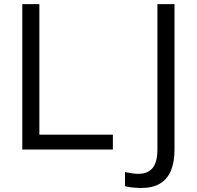

<svg xmlns="http://www.w3.org/2000/svg" viewBox="-20 -725 954 931"><path d="M88.1 0V-705H170.9V-71.9H527.3V0ZM664.6 186.5Q648.1 186.5 627.8 184.7Q607.4 183 586.1 178V109.4Q605.1 113.4 621.5 115.7Q638 117.9 651 117.9Q697 117.9 720.2 89.3Q743.3 60.7 743.3 -0.9V-705H826.2V0.2Q826.2 60.5 808.9 102.1Q791.5 143.8 755.9 165.1Q720.3 186.5 664.6 186.5Z"/></svg>

Font: Mulish ExtraLight
Style: Regular
Weight: 200
Designer: Vernon Adams
Foundry: Vernon Adams
Version: Version 3.603